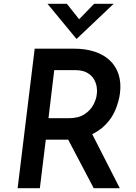

<svg xmlns="http://www.w3.org/2000/svg" viewBox="-20 -982 711 1002"><path d="M366 -728Q426 -728 473.5 -712.5Q521 -697 553 -667Q585 -637 599 -593.5Q613 -550 606 -494Q600 -451 582 -408Q564 -365 530 -330.5Q496 -296 446 -274.5Q396 -253 325 -253H219L188 0H72L161 -728ZM337 -365Q389 -365 420.5 -385.5Q452 -406 467.5 -435.5Q483 -465 485 -490Q488 -508 484.5 -529.5Q481 -551 469 -570.5Q457 -590 433.5 -603Q410 -616 372 -616H263L233 -365ZM454 -296 605 0H469L315 -293ZM329 -962 403 -869 373 -861 471 -962H573L380 -779H379L228 -962Z"/></svg>

Font: Josefin Sans Thin SemiBold
Style: Italic
Weight: 600
Italic angle: -7°
Version: Version 2.000